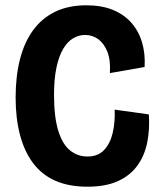

<svg xmlns="http://www.w3.org/2000/svg" viewBox="-20 -692 610 725"><path d="M310 13Q240 13 189 -9.5Q138 -32 105 -76Q72 -120 55.5 -182.5Q39 -245 39 -324Q39 -404 55.5 -468.5Q72 -533 105.5 -578.5Q139 -624 189 -648Q239 -672 306 -672Q364 -672 406.5 -654.5Q449 -637 476.5 -605.5Q504 -574 516.5 -531.5Q529 -489 526 -439L395 -416Q398 -465 385.5 -496.5Q373 -528 351 -544Q329 -560 301 -560Q277 -560 255.5 -547Q234 -534 218 -506.5Q202 -479 193 -436Q184 -393 184 -334Q184 -250 200 -198.5Q216 -147 244.5 -124Q273 -101 310 -101Q350 -101 373 -125.5Q396 -150 405.5 -190Q415 -230 413 -278L542 -260Q546 -202 535.5 -152Q525 -102 497.5 -65Q470 -28 424 -7.5Q378 13 310 13Z"/></svg>

Font: Bricolage Grotesque 36pt SemiCondensed
Style: Bold
Weight: 700
Width: 4
Designer: Mathieu Triay
Foundry: Atelier Triay
Version: Version 1.001;gftools[0.9.33.dev8+g029e19f]